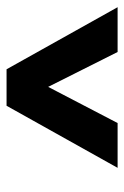

<svg xmlns="http://www.w3.org/2000/svg" viewBox="86 -786 387 600"><g transform="rotate(-90 280.0 -486.5)"><path d="M557 -313 363 -660H249L55 -313H195L308 -530L417 -313Z"/></g></svg>

Font: RazerF5
Style: Bold Italic
Weight: 700
Foundry: Razer Inc.
Version: Version 2